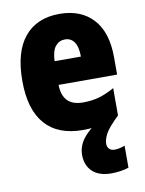

<svg xmlns="http://www.w3.org/2000/svg" viewBox="-89 -624 701 927"><g transform="rotate(-10 261.5 -161.0)"><path d="M381 95Q381 112 391 121Q401 130 417 130Q428 130 443.5 126.5Q459 123 467 119V227Q450 233 427 236.5Q404 240 382 240Q321 240 289 209.5Q257 179 257 127Q257 97 272 68.5Q287 40 325 8Q305 10 283 10Q161 10 98 -61.5Q35 -133 35 -274Q35 -416 95.5 -489Q156 -562 267 -562Q372 -562 431.5 -497.5Q491 -433 491 -310V-225H204Q206 -121 306 -121Q349 -121 384.5 -131Q420 -141 461 -164V-30Q410 19 395.5 46.5Q381 74 381 95ZM272 -436Q244 -436 225.5 -414Q207 -392 205 -341H334Q334 -389 317.5 -412.5Q301 -436 272 -436Z"/></g></svg>

Font: Noto Sans Gurmukhi UI Condensed Black
Style: Regular
Weight: 900
Width: 3
Designer: Jelle Bosma - Monotype Design Team
Foundry: Monotype Imaging Inc.
Version: Version 2.004; ttfautohint (v1.8.4.7-5d5b)